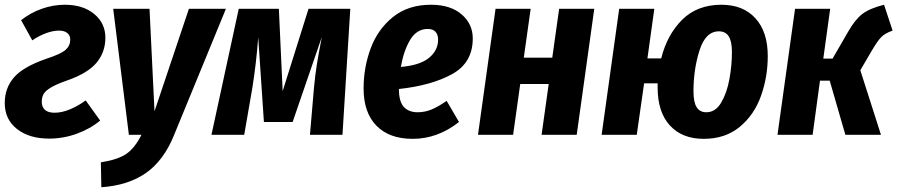

<svg xmlns="http://www.w3.org/2000/svg" viewBox="-22 -568 3788 809"><path d="M422 -409Q422 -349 385.5 -304.5Q349 -260 261 -229Q215 -213 192 -199Q169 -185 161.5 -171.5Q154 -158 154 -139Q154 -117 167.5 -105Q181 -93 208 -93Q239 -93 273.5 -107.5Q308 -122 339 -145L400 -60Q358 -25 301.5 -4.5Q245 16 185 16Q101 16 49.5 -24.5Q-2 -65 -2 -134Q-2 -197 37 -242Q76 -287 175 -321Q236 -341 255 -358.5Q274 -376 274 -401Q274 -419 261.5 -429Q249 -439 227 -439Q201 -439 171.5 -428Q142 -417 114 -398L67 -483Q106 -514 154 -531Q202 -548 251 -548Q328 -548 375 -509Q422 -470 422 -409Z M711 2Q668 108 593.5 160.5Q519 213 405 221L403 116Q474 105 510 80.5Q546 56 574 0H521L455 -531H608L629 -99L774 -531H930Z M1421 0H1284L1301 -199Q1306 -252 1313 -296Q1320 -340 1334 -412L1211 -54H1090L1066 -411Q1058 -302 1041 -196L1007 0H869L984 -531H1153L1169 -184L1278 -531H1454Z M1970 -406Q1970 -304 1883.5 -256Q1797 -208 1659 -193V-191Q1659 -140 1679.5 -117.5Q1700 -95 1738 -95Q1768 -95 1796 -106.5Q1824 -118 1860 -143L1912 -54Q1822 17 1717 17Q1618 17 1564 -38.5Q1510 -94 1510 -195Q1510 -284 1540 -364.5Q1570 -445 1634 -496.5Q1698 -548 1794 -548Q1876 -548 1923 -507.5Q1970 -467 1970 -406ZM1824 -401Q1824 -421 1813.5 -433.5Q1803 -446 1780 -446Q1734 -446 1706.5 -400.5Q1679 -355 1667 -286Q1748 -293 1786 -324.5Q1824 -356 1824 -401Z M2260 0 2290 -214H2170L2140 0H1992L2066 -531H2214L2185 -325H2305L2334 -531H2482L2408 0Z M3213 -332Q3213 -244 3184.5 -164Q3156 -84 3095 -33.5Q3034 17 2943 17Q2852 17 2800.5 -39.5Q2749 -96 2749 -199V-217H2692L2661 0H2513L2587 -531H2735L2706 -322H2764Q2789 -422 2852.5 -485Q2916 -548 3018 -548Q3109 -548 3161 -491Q3213 -434 3213 -332ZM3062 -348Q3062 -394 3048.5 -415Q3035 -436 3007 -436Q2951 -436 2925.5 -356Q2900 -276 2900 -183Q2900 -137 2913.5 -116Q2927 -95 2954 -95Q2993 -95 3017 -136Q3041 -177 3051.5 -235Q3062 -293 3062 -348Z M3739 -439Q3707 -428 3691 -411.5Q3675 -395 3651 -354L3603 -272L3690 0H3540L3474 -228H3433L3402 0H3254L3328 -531H3476L3447 -321H3486L3552 -435Q3581 -486 3612 -509.5Q3643 -533 3703 -548Z"/></svg>

Font: Fira Sans Condensed
Style: Bold Italic
Weight: 700
Width: 3
Italic angle: -8°
Designer: Carrois Corporate & Edenspiekermann AG
Foundry: Carrois Corporate GbR & Edenspiekermann AG
Version: Version 4.203